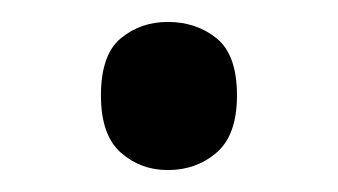

<svg xmlns="http://www.w3.org/2000/svg" viewBox="-20 -141 308 175"><path d="M72 -54Q72 -91 90 -106Q108 -121 133 -121Q159 -121 177.5 -106Q196 -91 196 -54Q196 -18 177.5 -2Q159 14 133 14Q108 14 90 -2Q72 -18 72 -54Z"/></svg>

Font: Noto Sans Inscriptional Pahlavi
Style: Regular
Weight: 400
Designer: Monotype Design Team
Foundry: Monotype Imaging Inc.
Version: Version 2.003; ttfautohint (v1.8.4.7-5d5b)